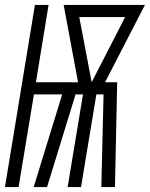

<svg xmlns="http://www.w3.org/2000/svg" viewBox="-42 -755 605 775"><path d="M-22 0 99 -735H154L103 -423H273L215 -735H543L382 -423H431L422 0H367L376 -374H347L285 0H231L293 -374H263L148 0H94L209 -374H95L33 0ZM328 -423 463 -686H278Z"/></svg>

Font: Iosevka Term Curly Lt Obl
Style: Regular
Weight: 300
Italic angle: -9°
Designer: Belleve Invis
Foundry: Belleve Invis
Version: Version 32.3.0